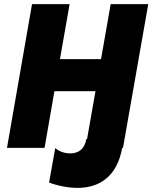

<svg xmlns="http://www.w3.org/2000/svg" viewBox="-20 -720 742 935"><path d="M519 -700 472 -432H272L319 -700H136L14 0H197L245 -276H445L404 -43L400 -42C393 1 367 27 322 27C290 27 265 15 249 1L219 169C264 186 317 195 357 195C468 195 551 136 575 0H579L702 -700Z"/></svg>

Font: Fixel Text 20240404 ExtraBold
Style: Italic
Weight: 800
Width: 4
Italic angle: -10°
Designer: AlfaBravo + MacPaw
Foundry: Kyrylo Tkachov, Marchela Mozhyna, Serhii Makarenko, Maria Weinstein, Zakhar Kryvoshyya
Version: Version 1.211;Glyphs 3.2 (3225)